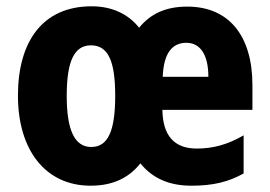

<svg xmlns="http://www.w3.org/2000/svg" viewBox="-20 -580 857 610"><path d="M575 -559C506 -559 458 -536 422 -492C386 -537 334 -560 271 -560C116 -560 37 -449 37 -276C37 -105 123 10 268 10C337 10 389 -14 426 -61C465 -13 518 10 588 10C657 10 706 -2 754 -29V-150C702 -120 656 -108 605 -108C533 -108 497 -150 496 -231H782V-309C782 -468 706 -559 575 -559ZM572 -444C617 -444 642 -405 642 -336H497C500 -414 529 -444 572 -444ZM269 -436C325 -436 346 -383 346 -276C346 -168 325 -113 270 -113C216 -113 192 -169 192 -275C192 -384 215 -436 269 -436Z"/></svg>

Font: Noto Sans Khmer UI Condensed ExtraBold
Style: Regular
Weight: 800
Width: 3
Designer: Danh Hong and the Monotype Design Team
Foundry: Monotype Imaging Inc.
Version: Version 2.002